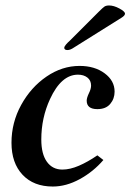

<svg xmlns="http://www.w3.org/2000/svg" viewBox="-20 -673 477 702"><path d="M22 -151Q22 -225 57.5 -289.5Q93 -354 150 -393Q207 -432 271 -432Q326 -432 362.5 -405Q399 -378 399 -338Q399 -312 383 -293Q367 -274 336 -274Q297 -274 297 -305Q297 -315 305 -332Q313 -348 313 -360Q313 -379 299.5 -389.5Q286 -400 265 -400Q204 -400 163 -311Q131 -242 131 -163Q131 -110 151.5 -81.5Q172 -53 208 -53Q236 -53 268.5 -67Q301 -81 336 -105L358 -88Q321 -45 271.5 -18Q222 9 173 9Q103 9 62.5 -34Q22 -77 22 -151ZM215 -498Q215 -503 221.5 -510.5Q228 -518 235 -524L342 -631Q356 -645 362 -649Q368 -653 379 -653Q396 -653 416.5 -642Q437 -631 437 -623Q437 -616 424 -608L250 -499Q237 -490 227 -490Q215 -490 215 -498Z"/></svg>

Font: Unna Medium
Style: Italic
Weight: 500
Italic angle: -8.05°
Designer: Jorge de Buen Unna
Foundry: Omnibus-Type
Version: Version 2.008